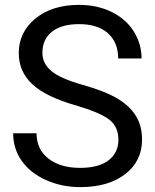

<svg xmlns="http://www.w3.org/2000/svg" viewBox="-20 -760 637 788"><path d="M57 -542Q57 -628 125.5 -684Q194 -740 304 -740Q379 -740 438 -711Q497 -682 529 -631Q561 -580 561 -520H465Q465 -586 423 -623.5Q381 -661 304 -661Q233 -661 193.5 -630Q154 -599 154 -543Q154 -499 191.5 -468Q229 -437 320 -411.5Q411 -386 462 -355.5Q513 -325 538 -284Q563 -243 563 -187Q563 -99 494 -45.5Q425 8 309 8Q234 8 169 -21Q104 -50 69 -100Q34 -150 34 -213H130Q130 -147 179 -109Q228 -71 309 -71Q385 -71 425.5 -102Q466 -133 466 -186.5Q466 -240 428.5 -269Q391 -298 293 -327Q169 -362 113 -414Q57 -466 57 -542Z"/></svg>

Font: lipipragatuchhi
Style: Regular
Weight: 400
Designer: Abhinash Majhi
Version: Version 1.000